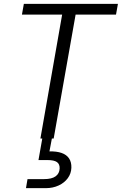

<svg xmlns="http://www.w3.org/2000/svg" viewBox="-20 -720 633 998"><path d="M190 0 303 -644H94L104 -700H593L583 -644H373L259 0ZM115 258 123 211H209Q249 211 269 196.5Q289 182 290 156Q291 133 276 122.5Q261 112 227 112H180L201 -7H251L237 67Q274 66 300 75Q326 84 339 103.5Q352 123 351 152Q350 182 332.5 206Q315 230 285 244Q255 258 218 258Z"/></svg>

Font: DM Sans 28pt Light
Style: Italic
Weight: 300
Italic angle: -10°
Version: Version 4.004;gftools[0.9.30]